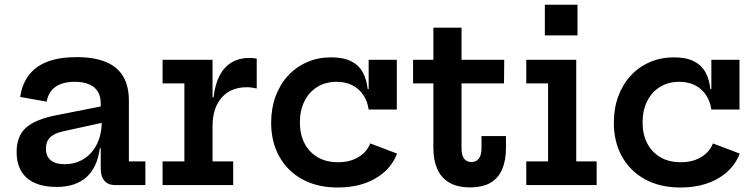

<svg xmlns="http://www.w3.org/2000/svg" viewBox="-20 -802 3273 832"><path d="M479 0Q449 0 432.8 -18.5Q416.5 -37 416.5 -71V-196.5L426.5 -216.5L421 -277.5L416.5 -312.5V-353.5Q416.5 -385 403.5 -405.8Q390.5 -426.5 365.2 -437Q340 -447.5 304 -447.5Q252 -447.5 221.2 -426.2Q190.5 -405 182 -361.5L67.5 -382Q76 -438.5 105.5 -477Q135 -515.5 186.2 -535Q237.5 -554.5 312 -554.5Q386.5 -554.5 437 -534.2Q487.5 -514 513 -472Q538.5 -430 538.5 -365.5V-102.5H610V0ZM226 8Q140.5 8 96.2 -31Q52 -70 52 -143.5Q52 -212 92.5 -248.5Q133 -285 223.5 -302.5L445.5 -346.5V-275L252 -232.5Q214.5 -224.5 196.8 -206.2Q179 -188 179 -158Q179 -124.5 199.8 -107.5Q220.5 -90.5 259.5 -90.5Q307 -90.5 343.5 -113.5Q380 -136.5 400.5 -178.5Q421 -220.5 421 -277.5L446.5 -159.5H412.5Q401.5 -75.5 354 -33.8Q306.5 8 226 8Z M901 -102.5H990.5V0H684.5V-102.5H779V-440.5H684.5V-543H901ZM1092.5 -418.5Q1082.5 -421 1071.5 -422.5Q1060.5 -424 1049 -424Q980.5 -424 940.8 -379.2Q901 -334.5 901 -254L877.5 -380.5H905.5Q912 -437.5 932 -475.2Q952 -513 984.8 -532Q1017.5 -551 1061.5 -551Q1069.5 -551 1077 -550.2Q1084.5 -549.5 1092.5 -548Z M1443.5 10.5Q1355 10.5 1290.2 -25Q1225.5 -60.5 1190.2 -123.8Q1155 -187 1155 -269.5Q1155 -332.5 1174 -384.2Q1193 -436 1228 -474Q1263 -512 1310.8 -532.8Q1358.5 -553.5 1415.5 -553.5Q1468 -553.5 1501.2 -536.8Q1534.5 -520 1551.8 -489.2Q1569 -458.5 1573 -416H1600.5L1577.5 -327.5Q1572.5 -363.5 1554.2 -390.5Q1536 -417.5 1506.8 -432.5Q1477.5 -447.5 1438.5 -447.5Q1390.5 -447.5 1354.8 -425.2Q1319 -403 1299.2 -363.2Q1279.5 -323.5 1279.5 -271Q1279.5 -220 1299.5 -181.2Q1319.5 -142.5 1356.5 -120.8Q1393.5 -99 1445 -99Q1496.5 -99 1533 -121Q1569.5 -143 1584.5 -180.5L1700.5 -136.5Q1674.5 -68 1606.8 -28.8Q1539 10.5 1443.5 10.5ZM1577.5 -327.5V-543H1699.5V-327.5Z M1980 -160Q1980 -129.5 1990.8 -114.8Q2001.5 -100 2022.5 -100Q2044 -100 2055.2 -115Q2066.5 -130 2066.5 -160V-212.5H2172.5V-161Q2172.5 -107 2156.2 -68.8Q2140 -30.5 2105.8 -10.2Q2071.5 10 2017 10Q1962 10 1926.8 -10.8Q1891.5 -31.5 1874.8 -69.8Q1858 -108 1858 -160V-440.5H1770V-543H1858V-682H1980V-543H2165L2164 -440.5H1980Z M2477 -102.5H2565.5V0H2260.5V-102.5H2355V-440.5H2260.5V-543H2477ZM2341 -781.5H2482.5V-648.5H2341Z M2928.5 10.5Q2840 10.5 2775.2 -25Q2710.5 -60.5 2675.2 -123.8Q2640 -187 2640 -269.5Q2640 -332.5 2659 -384.2Q2678 -436 2713 -474Q2748 -512 2795.8 -532.8Q2843.5 -553.5 2900.5 -553.5Q2953 -553.5 2986.2 -536.8Q3019.5 -520 3036.8 -489.2Q3054 -458.5 3058 -416H3085.5L3062.5 -327.5Q3057.5 -363.5 3039.2 -390.5Q3021 -417.5 2991.8 -432.5Q2962.5 -447.5 2923.5 -447.5Q2875.5 -447.5 2839.8 -425.2Q2804 -403 2784.2 -363.2Q2764.5 -323.5 2764.5 -271Q2764.5 -220 2784.5 -181.2Q2804.5 -142.5 2841.5 -120.8Q2878.5 -99 2930 -99Q2981.5 -99 3018 -121Q3054.5 -143 3069.5 -180.5L3185.5 -136.5Q3159.5 -68 3091.8 -28.8Q3024 10.5 2928.5 10.5ZM3062.5 -327.5V-543H3184.5V-327.5Z"/></svg>

Font: Hepta Slab ExtraLight SemiBold
Style: Regular
Weight: 600
Version: Version 1.102